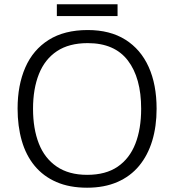

<svg xmlns="http://www.w3.org/2000/svg" viewBox="-20 -865 812 895"><path d="M710 -358Q710 -276 689.5 -208.5Q669 -141 628.5 -92Q588 -43 527 -16.5Q466 10 386 10Q304 10 243 -16.5Q182 -43 141.5 -92Q101 -141 81.5 -209Q62 -277 62 -359Q62 -468 98 -550.5Q134 -633 207 -679Q280 -725 389 -725Q493 -725 564.5 -680Q636 -635 673 -553Q710 -471 710 -358ZM134 -358Q134 -265 161 -196Q188 -127 244.5 -88.5Q301 -50 386 -50Q473 -50 528.5 -88Q584 -126 611 -195Q638 -264 638 -358Q638 -502 576 -583Q514 -664 389 -664Q302 -664 245.5 -626.5Q189 -589 161.5 -520Q134 -451 134 -358ZM528 -845V-790H245V-845Z"/></svg>

Font: Noto Sans Oriya Light
Style: Regular
Weight: 300
Version: Version 2.003